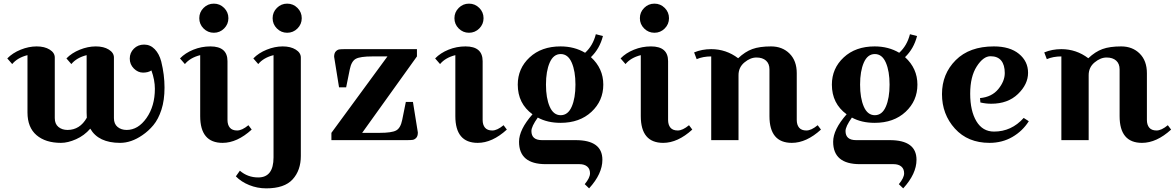

<svg xmlns="http://www.w3.org/2000/svg" viewBox="-20 -770 6455 1055"><path d="M606 -454V-121Q606 -89 626 -72.5Q646 -56 676 -56Q739 -56 785 -121.5Q831 -187 831 -282Q831 -330 812 -383Q794 -371 766 -371Q738 -371 715.5 -393.5Q693 -416 693 -448Q693 -480 715.5 -502.5Q738 -525 772 -525Q806 -525 830.5 -499.5Q855 -474 866 -432Q884 -359 884 -289Q884 -219 867 -167Q850 -115 823 -82.5Q796 -50 762 -27Q701 15 640 15Q521 15 476 -63Q443 -25 398 -5Q353 15 315 15Q230 15 180.5 -27.5Q131 -70 131 -152V-467Q76 -453 47 -418L20 -449Q49 -479 93.5 -497Q138 -515 181.5 -515Q225 -515 253 -497.5Q281 -480 281 -454V-121Q281 -89 301 -72.5Q321 -56 351 -56Q419 -56 457 -123Q456 -132 456 -152V-467Q401 -453 372 -418L345 -449Q374 -479 418.5 -497Q463 -515 506.5 -515Q550 -515 578 -497.5Q606 -480 606 -454Z M1098.5 -613.5Q1075 -637 1075 -670Q1075 -703 1098.5 -726.5Q1122 -750 1155 -750Q1188 -750 1211.5 -726.5Q1235 -703 1235 -670Q1235 -637 1211.5 -613.5Q1188 -590 1155 -590Q1122 -590 1098.5 -613.5ZM1136 -515Q1230 -515 1230 -434V-111Q1230 -84 1243 -68.5Q1256 -53 1283 -53Q1310 -53 1345 -82L1363 -58Q1283 15 1203 15Q1080 15 1080 -132V-467Q1025 -453 996 -418L969 -449Q998 -479 1042.5 -497Q1087 -515 1136 -515Z M1633 -454V87Q1633 166 1588 215.5Q1543 265 1443 265Q1394 265 1349.5 247Q1305 229 1276 199L1298 168Q1341 205 1399 205Q1483 205 1483 95V-467Q1428 -453 1399 -418L1372 -449Q1401 -479 1445.5 -497Q1490 -515 1533.5 -515Q1577 -515 1605 -497.5Q1633 -480 1633 -454ZM1501.5 -613.5Q1478 -637 1478 -670Q1478 -703 1501.5 -726.5Q1525 -750 1558 -750Q1591 -750 1614.5 -726.5Q1638 -703 1638 -670Q1638 -637 1614.5 -613.5Q1591 -590 1558 -590Q1525 -590 1501.5 -613.5Z M2215 0H1801V-40L2109 -460H2026Q1960 -460 1935.5 -447Q1911 -434 1902 -389L1882 -290H1843L1816 -458Q1816 -478 1825 -487.5Q1834 -497 1844.5 -498.5Q1855 -500 1877 -500H2271V-460L1970 -40H2066Q2132 -40 2156.5 -53Q2181 -66 2190 -111L2210 -210H2249L2276 -42Q2276 -22 2267 -12.5Q2258 -3 2247.5 -1.5Q2237 0 2215 0Z M2500.5 -613.5Q2477 -637 2477 -670Q2477 -703 2500.5 -726.5Q2524 -750 2557 -750Q2590 -750 2613.5 -726.5Q2637 -703 2637 -670Q2637 -637 2613.5 -613.5Q2590 -590 2557 -590Q2524 -590 2500.5 -613.5ZM2538 -515Q2632 -515 2632 -434V-111Q2632 -84 2645 -68.5Q2658 -53 2685 -53Q2712 -53 2747 -82L2765 -58Q2685 15 2605 15Q2482 15 2482 -132V-467Q2427 -453 2398 -418L2371 -449Q2400 -479 2444.5 -497Q2489 -515 2538 -515Z M3164 132H2979Q2832 132 2832 9Q2832 -58 2906 -142Q2825 -201 2825 -305Q2825 -394 2890 -454.5Q2955 -515 3060 -515Q3136 -515 3195 -480Q3238 -519 3254 -582L3293 -572Q3275 -502 3227 -456Q3295 -394 3295 -305Q3295 -216 3230 -155.5Q3165 -95 3060 -95Q2988 -95 2935 -124Q2900 -75 2900 -50Q2900 0 2958 0H3143Q3290 0 3290 108Q3290 185 3217 265L3193 242Q3222 207 3222 182.5Q3222 158 3206.5 145Q3191 132 3164 132ZM3000.5 -426Q2980 -379 2980 -305Q2980 -231 3000.5 -184Q3021 -137 3061 -137Q3101 -137 3121.5 -184Q3142 -231 3142 -305Q3142 -379 3121.5 -426Q3101 -473 3061 -473Q3021 -473 3000.5 -426Z M3519.5 -613.5Q3496 -637 3496 -670Q3496 -703 3519.5 -726.5Q3543 -750 3576 -750Q3609 -750 3632.5 -726.5Q3656 -703 3656 -670Q3656 -637 3632.5 -613.5Q3609 -590 3576 -590Q3543 -590 3519.5 -613.5ZM3557 -515Q3651 -515 3651 -434V-111Q3651 -84 3664 -68.5Q3677 -53 3704 -53Q3731 -53 3766 -82L3784 -58Q3704 15 3624 15Q3501 15 3501 -132V-467Q3446 -453 3417 -418L3390 -449Q3419 -479 3463.5 -497Q3508 -515 3557 -515Z M3888 -500Q3970 -500 4036 -450Q4074 -486 4114 -500.5Q4154 -515 4216.5 -515Q4279 -515 4318.5 -475.5Q4358 -436 4358 -368V-111Q4358 -84 4371 -68.5Q4384 -53 4411 -53Q4438 -53 4473 -82L4491 -58Q4411 15 4331 15Q4208 15 4208 -132V-389Q4208 -420 4189 -437Q4170 -454 4136.5 -454Q4103 -454 4070.5 -427Q4038 -400 4038 -357V0H3888V-460Q3843 -460 3808 -445L3794 -482Q3837 -500 3888 -500Z M4890 132H4705Q4558 132 4558 9Q4558 -58 4632 -142Q4551 -201 4551 -305Q4551 -394 4616 -454.5Q4681 -515 4786 -515Q4862 -515 4921 -480Q4964 -519 4980 -582L5019 -572Q5001 -502 4953 -456Q5021 -394 5021 -305Q5021 -216 4956 -155.5Q4891 -95 4786 -95Q4714 -95 4661 -124Q4626 -75 4626 -50Q4626 0 4684 0H4869Q5016 0 5016 108Q5016 185 4943 265L4919 242Q4948 207 4948 182.5Q4948 158 4932.5 145Q4917 132 4890 132ZM4726.5 -426Q4706 -379 4706 -305Q4706 -231 4726.5 -184Q4747 -137 4787 -137Q4827 -137 4847.5 -184Q4868 -231 4868 -305Q4868 -379 4847.5 -426Q4827 -473 4787 -473Q4747 -473 4726.5 -426Z M5442 -47Q5538 -47 5605 -122L5633 -104Q5599 -50 5543 -17.5Q5487 15 5417 15Q5298 15 5227 -63.5Q5156 -142 5156 -253Q5156 -364 5231.5 -439.5Q5307 -515 5441 -515Q5529 -515 5579 -474Q5629 -433 5629 -370Q5629 -307 5573.5 -253.5Q5518 -200 5427 -200Q5396 -200 5367 -207L5365 -231Q5430 -237 5465.5 -280.5Q5501 -324 5501 -368.5Q5501 -413 5481.5 -437Q5462 -461 5422.5 -461Q5383 -461 5347 -405Q5311 -349 5311 -255Q5311 -161 5345 -104Q5379 -47 5442 -47Z M5812 -500Q5894 -500 5960 -450Q5998 -486 6038 -500.5Q6078 -515 6140.5 -515Q6203 -515 6242.5 -475.5Q6282 -436 6282 -368V-111Q6282 -84 6295 -68.5Q6308 -53 6335 -53Q6362 -53 6397 -82L6415 -58Q6335 15 6255 15Q6132 15 6132 -132V-389Q6132 -420 6113 -437Q6094 -454 6060.5 -454Q6027 -454 5994.5 -427Q5962 -400 5962 -357V0H5812V-460Q5767 -460 5732 -445L5718 -482Q5761 -500 5812 -500Z"/></svg>

Font: Croissant One
Style: Regular
Weight: 400
Designer: Eduardo Rodriguez Tunni
Foundry: Eduardo Rodriguez Tunni
Version: Version 1.001